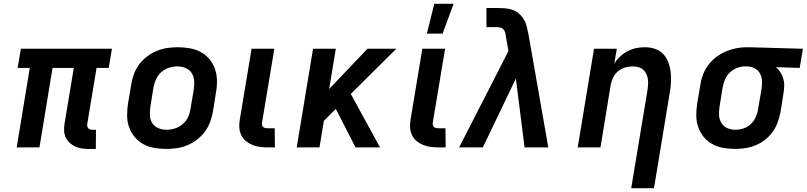

<svg xmlns="http://www.w3.org/2000/svg" viewBox="-20 -777 4252 1012"><path d="M449 8Q430 8 411.5 5.5Q393 3 377 -4.5Q361 -12 348 -23.5Q335 -35 327 -51.5Q319 -68 318 -86.5Q317 -105 320 -124L369 -419H257L188 0H68L137 -419H73L90 -520H570L553 -419H489L440 -124Q439 -118 440 -112Q441 -106 445 -101.5Q449 -97 454.5 -95Q460 -93 466 -93H486L485 8Z M856 8Q824 8 792.5 2.5Q761 -3 735 -17.5Q709 -32 689.5 -55.5Q670 -79 660 -108Q650 -137 650 -169Q650 -201 655 -233L672 -333Q676 -360 686 -387Q696 -414 714 -438Q732 -462 756 -480Q780 -498 807 -509Q834 -520 861.5 -524Q889 -528 917 -528Q949 -528 980.5 -522.5Q1012 -517 1038.5 -502.5Q1065 -488 1084.5 -464.5Q1104 -441 1113.5 -412Q1123 -383 1123.5 -351Q1124 -319 1118 -287L1102 -187Q1097 -160 1087 -133Q1077 -106 1059 -82Q1041 -58 1017 -40Q993 -22 966.5 -11Q940 0 912 4Q884 8 856 8ZM858 -93Q880 -93 902 -100Q924 -107 942.5 -122.5Q961 -138 971 -159.5Q981 -181 984 -203L1001 -303Q1005 -327 1003.5 -350Q1002 -373 991 -391Q980 -409 959.5 -418Q939 -427 915 -427Q893 -427 871 -420Q849 -413 831 -397.5Q813 -382 803 -360.5Q793 -339 789 -317L773 -217Q769 -193 770 -170Q771 -147 782 -129Q793 -111 813.5 -102Q834 -93 858 -93Z M1393 0Q1372 0 1351 -2.5Q1330 -5 1310.5 -13Q1291 -21 1275.5 -34Q1260 -47 1251.5 -65Q1243 -83 1241.5 -104Q1240 -125 1244 -147L1306 -520H1426L1361 -130Q1360 -124 1361.5 -117.5Q1363 -111 1368 -107Q1373 -103 1379.5 -102Q1386 -101 1392 -101H1428L1429 0Z M1854 0 1750 -203 1687 -140 1664 0H1544L1630 -520H1750L1715 -308L1917 -520H2069L1829 -282L1983 0Z M2293 0Q2272 0 2251 -2.5Q2230 -5 2210.5 -13Q2191 -21 2175.5 -34Q2160 -47 2151.5 -65Q2143 -83 2141.5 -104Q2140 -125 2144 -147L2206 -520H2326L2261 -130Q2260 -124 2261.5 -117.5Q2263 -111 2268 -107Q2273 -103 2279.5 -102Q2286 -101 2292 -101H2328L2329 0ZM2230 -600 2269 -757H2371L2313 -600Z M2400 0 2660 -508 2647 -582Q2646 -592 2643.5 -602.5Q2641 -613 2634.5 -621Q2628 -629 2618 -631.5Q2608 -634 2597 -634H2544V-735H2596Q2618 -735 2639.5 -733.5Q2661 -732 2680 -725.5Q2699 -719 2714.5 -706Q2730 -693 2740.5 -676Q2751 -659 2756 -639Q2761 -619 2765 -599L2870 0H2745L2699 -363L2525 0Z M3307 215 3393 -303Q3395 -318 3396 -333Q3397 -348 3394.5 -362.5Q3392 -377 3385.5 -389.5Q3379 -402 3368.5 -411Q3358 -420 3344 -423.5Q3330 -427 3315 -427Q3295 -427 3274.5 -421Q3254 -415 3237.5 -401.5Q3221 -388 3212 -369Q3203 -350 3199 -330L3145 0H3025L3111 -520H3231L3218 -443Q3231 -463 3249.5 -480Q3268 -497 3289.5 -508Q3311 -519 3333.5 -523.5Q3356 -528 3379 -528Q3407 -528 3432.5 -519.5Q3458 -511 3475.5 -492.5Q3493 -474 3502.5 -449Q3512 -424 3515 -397Q3518 -370 3516.5 -342.5Q3515 -315 3510 -287L3427 215Z M3856 8Q3823 8 3792 2.5Q3761 -3 3734.5 -17.5Q3708 -32 3689 -55.5Q3670 -79 3660 -108Q3650 -137 3650 -169Q3650 -201 3655 -233L3672 -333Q3676 -360 3686.5 -386.5Q3697 -413 3714.5 -436Q3732 -459 3756 -477Q3780 -495 3806 -506Q3832 -517 3859.5 -522.5Q3887 -528 3914 -528H3931L4212 -520L4195 -419L4070 -423Q4084 -411 4093.5 -396Q4103 -381 4108.5 -363Q4114 -345 4113.5 -325.5Q4113 -306 4110 -287L4094 -187Q4089 -160 4079.5 -133.5Q4070 -107 4053.5 -83.5Q4037 -60 4014 -41.5Q3991 -23 3964.5 -12Q3938 -1 3910.5 3.5Q3883 8 3856 8ZM3856 -93Q3878 -93 3900 -100.5Q3922 -108 3938.5 -124Q3955 -140 3964 -161Q3973 -182 3976 -203L3993 -303Q3997 -325 3996.5 -346.5Q3996 -368 3987.5 -386Q3979 -404 3961 -415Q3943 -426 3921 -427H3907Q3886 -427 3865 -419Q3844 -411 3827 -395Q3810 -379 3801.5 -358.5Q3793 -338 3789 -317L3773 -217Q3769 -194 3770 -171Q3771 -148 3782 -129.5Q3793 -111 3813 -102Q3833 -93 3856 -93Z"/></svg>

Font: Iosevka Aile
Style: Bold Italic
Weight: 700
Italic angle: -9°
Designer: Belleve Invis
Foundry: Belleve Invis
Version: Version 28.0.1; ttfautohint (v1.8.4)